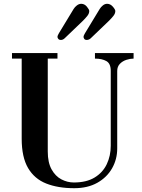

<svg xmlns="http://www.w3.org/2000/svg" viewBox="-20 -972 748 1009"><path d="M282 -778Q282 -783 285 -788.5Q288 -794 290 -798L367 -925Q373 -935 384 -943.5Q395 -952 407 -952Q424 -952 436.5 -937Q449 -922 449 -914Q449 -901 439 -888.5Q429 -876 416 -863L320 -771Q311 -762 299 -762Q291 -762 286.5 -767.5Q282 -773 282 -778ZM419 -778Q419 -783 422 -788.5Q425 -794 427 -798L504 -925Q510 -935 520.5 -943.5Q531 -952 543 -952Q560 -952 573 -937Q586 -922 586 -914Q586 -901 576 -888.5Q566 -876 553 -863L457 -771Q452 -766 446 -764Q440 -762 435 -762Q427 -762 423 -767.5Q419 -773 419 -778ZM43 -664V-693H282V-664H231V-176Q231 -118 251 -82Q271 -46 302.5 -29.5Q334 -13 368 -13Q434 -13 477 -39Q520 -65 541 -109Q562 -153 562 -206V-600Q562 -638 539 -651Q516 -664 479 -664V-693H682V-664Q664 -664 644 -657.5Q624 -651 610 -636.5Q596 -622 596 -599V-192Q596 -135 569 -87.5Q542 -40 491.5 -11.5Q441 17 370 17Q285 17 223 -7.5Q161 -32 127.5 -89Q94 -146 94 -243V-664Z"/></svg>

Font: Monomakh
Style: Regular
Weight: 400
Version: Version 1.200; ttfautohint (v1.8.4.7-5d5b)